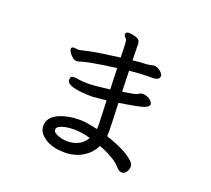

<svg xmlns="http://www.w3.org/2000/svg" viewBox="-133 -944 1266 1150"><g transform="rotate(20 500.0 -369.5)"><path d="M380.9 -35.2 394 -36.1Q464.8 -43.9 496.1 -100.1Q441.9 -116.2 390.1 -116.2Q332 -116.2 298.8 -98.1Q284.2 -88.9 284.2 -77.1Q284.2 -64 298.8 -55.2Q332 -35.2 380.9 -35.2ZM397.9 33.2H382.8Q286.1 33.2 234.9 -17.1Q210 -41 210 -73.2Q210 -151.9 334 -175.8Q361.8 -182.1 405.3 -182.1Q447.3 -182.1 518.1 -165Q520 -175.8 520 -193.8L514.2 -346.2Q445.8 -338.9 429.2 -337.9Q261.2 -337.9 261.2 -386.2Q261.2 -400.9 267.1 -405.5Q272.9 -410.2 287.1 -410.2Q298.8 -410.2 316.4 -406.5Q334 -402.8 375 -402.8Q416 -402.8 512.2 -415L507.8 -549.8Q332 -526.9 281.2 -508.8Q272.9 -505.9 263.2 -505.9Q251 -505.9 238 -516.4Q225.1 -526.9 216.1 -540Q207 -553.2 207 -563Q207 -576.2 224.1 -576.2L251 -573.2Q257.8 -573.2 310.3 -585.7Q362.8 -598.1 505.9 -616.2Q503.9 -703.1 502 -716.1Q500 -729 496.6 -732.4Q493.2 -735.8 487.5 -741.9Q481.9 -748 481.9 -756.8Q483.9 -772 502 -772Q516.1 -772 538.6 -766.6Q561 -761.2 568.6 -751.7Q576.2 -742.2 576.2 -724.1L578.1 -625Q617.2 -629.9 666 -631.8Q687 -633.8 695.1 -636.5Q703.1 -639.2 713.9 -639.2Q731.9 -639.2 749.5 -625Q767.1 -610.8 771 -597.2Q771 -566.9 727.1 -566.9Q647.9 -566.9 580.1 -559.1L584 -426.8Q614.3 -432.1 638.7 -436Q663.1 -439.9 671.6 -443.4Q680.2 -446.8 685.1 -451.4Q689.9 -456.1 704.1 -457Q729 -457 748 -444.6Q767.1 -432.1 771 -414.1Q771 -397.9 738.5 -386.5Q706.1 -375 585.9 -356.9Q591.8 -211.9 591.8 -180.2Q591.8 -149.9 590.8 -146Q721.2 -102.1 768.1 -56.2Q786.1 -40 786.1 -22Q786.1 -4.9 775.1 12Q764.2 28.8 746.1 28.8Q728 28.8 709.5 6.3Q690.9 -16.1 649.4 -39.6Q607.9 -63 569.8 -76.2Q547.9 -28.8 502 0.5Q456.1 29.8 397.9 33.2Z"/></g></svg>

Font: LXGW WenKai GB Screen
Style: Regular
Weight: 400
Designer: LXGW / Fontworks Inc.
Foundry: LXGW / Fontworks Inc.
Version: Version 1.321;February 19, 2024;FontCreator 14.0.0.2901 64-b